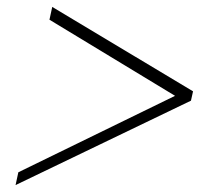

<svg xmlns="http://www.w3.org/2000/svg" viewBox="-20 -609 593 555"><path d="M33 -111 486 -332 123 -552 131 -589 538 -345 532 -318 25 -74Z"/></svg>

Font: Trirong ExtraLight
Style: Italic
Weight: 275
Italic angle: -12°
Designer: Katatrad Team
Foundry: CadsonDemak
Version: Version 1.003